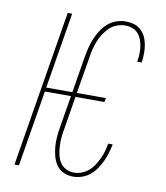

<svg xmlns="http://www.w3.org/2000/svg" viewBox="-84 -813 768 890"><g transform="rotate(10 300.0 -367.5)"><path d="M320 8Q296 8 275 -1.5Q254 -11 241.5 -29Q229 -47 223 -69Q217 -91 215 -114Q213 -137 215 -161Q217 -185 221 -208L246 -358H123L64 0H43L164 -735H185L126 -377H249L278 -553Q282 -575 287.5 -596.5Q293 -618 302 -638.5Q311 -659 323.5 -678.5Q336 -698 353.5 -713Q371 -728 393 -735.5Q415 -743 436 -743Q456 -743 475 -737.5Q494 -732 508 -719Q522 -706 530 -689Q538 -672 541.5 -653Q545 -634 545 -613.5Q545 -593 542 -573Q541 -572 541 -570.5Q541 -569 541 -568H520Q520 -569 520.5 -570Q521 -571 521 -572Q524 -589 524.5 -607Q525 -625 522.5 -641.5Q520 -658 514 -673.5Q508 -689 497 -701Q486 -713 470 -718.5Q454 -724 436 -724Q417 -724 397.5 -716.5Q378 -709 363 -694.5Q348 -680 337 -662.5Q326 -645 318.5 -626.5Q311 -608 306.5 -589Q302 -570 299 -550L270 -377H407L403 -358H267L242 -205Q238 -185 236 -164Q234 -143 235 -122.5Q236 -102 240 -82.5Q244 -63 254 -46.5Q264 -30 281.5 -20.5Q299 -11 320 -11Q338 -11 356 -17.5Q374 -24 389 -37Q404 -50 414.5 -66.5Q425 -83 433 -100Q441 -117 446 -135Q451 -153 454 -171H475Q471 -150 465 -130Q459 -110 450 -90.5Q441 -71 428.5 -52.5Q416 -34 399 -20Q382 -6 361 1Q340 8 320 8Z"/></g></svg>

Font: Iosevka Curly ThExObl
Style: Regular
Weight: 100
Width: 7
Italic angle: -9°
Monospace: yes
Designer: Belleve Invis
Foundry: Belleve Invis
Version: Version 11.1.0; ttfautohint (v1.8.3)